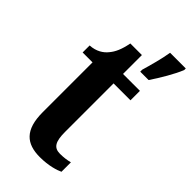

<svg xmlns="http://www.w3.org/2000/svg" viewBox="-240 -820 891 891"><g transform="rotate(45 205.0 -375.0)"><path d="M271 -613V-600H326C355 -643 394 -708 410 -750V-760H307C300 -715 283 -654 271 -613ZM222 10C280 10 322 -4 341 -13V-75C322 -70 301 -67 277 -67C236 -67 222 -93 222 -156V-474H333V-536H222V-660H146C137 -612 123 -583 106 -563C89 -541 60 -522 19 -520V-474H84V-147C84 -31 134 10 222 10Z"/></g></svg>

Font: Noto Serif Condensed
Style: Bold
Weight: 700
Width: 3
Designer: Monotype Design Team
Foundry: Monotype Imaging Inc.
Version: Version 2.015